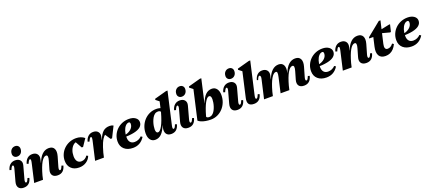

<svg xmlns="http://www.w3.org/2000/svg" viewBox="85 -2153 7934 3557"><g transform="rotate(-20 4052.0 -374.5)"><path d="M160 16Q90 16 60.5 -26Q31 -68 50 -139L113 -370Q123 -405 120.5 -423Q118 -441 104 -441Q82 -441 54 -370L20 -381Q37 -446 77.5 -481Q118 -516 176 -516Q243 -516 275 -476.5Q307 -437 290 -375L223 -130Q213 -96 216 -77.5Q219 -59 232 -59Q245 -59 256 -74.5Q267 -90 283 -130L317 -119Q300 -52 261 -18Q222 16 160 16ZM242 -567Q206 -567 183.5 -589.5Q161 -612 161 -646Q161 -698 191 -730.5Q221 -763 267 -763Q303 -763 325.5 -741Q348 -719 348 -684Q348 -632 318.5 -599.5Q289 -567 242 -567Z M830 16Q758 16 728 -26Q698 -68 719 -139L764 -295Q796 -403 746 -403Q722 -403 698 -382Q674 -361 650.5 -320Q627 -279 604.5 -219Q582 -159 561 -82H506V-306H614Q694 -516 840 -516Q916 -516 944 -462.5Q972 -409 946 -317L892 -130Q882 -97 885 -78Q888 -59 902 -59Q915 -59 926 -74.5Q937 -90 953 -130L987 -119Q970 -52 931 -18Q892 16 830 16ZM368 0 453 -370Q461 -407 459 -424Q457 -441 443 -441Q421 -441 393 -370L359 -381Q376 -446 416.5 -481Q457 -516 515 -516Q579 -516 610.5 -476.5Q642 -437 628 -375L542 0Z M1253 16Q1155 16 1097.5 -40Q1040 -96 1040 -191Q1040 -259 1066 -318Q1092 -377 1138 -421.5Q1184 -466 1245.5 -491Q1307 -516 1378 -516Q1425 -516 1468 -501.5Q1511 -487 1543 -459L1448 -318H1421L1331 -479H1477V-399Q1471 -414 1452 -425.5Q1433 -437 1412.5 -443.5Q1392 -450 1379 -450Q1336 -450 1300.5 -419Q1265 -388 1244 -335Q1223 -282 1223 -217Q1223 -150 1250.5 -114Q1278 -78 1328 -78Q1366 -78 1397.5 -96Q1429 -114 1449 -147L1480 -131Q1455 -64 1394 -24Q1333 16 1253 16Z M1710 -95V-319H1818Q1859 -426 1910 -471Q1961 -516 2041 -516Q2081 -516 2114 -498L2007 -284H1978L1889 -419H1948V-403Q1915 -403 1883.5 -369Q1852 -335 1822.5 -266.5Q1793 -198 1765 -95ZM1569 0 1654 -370Q1662 -407 1660 -424Q1658 -441 1644 -441Q1622 -441 1594 -370L1560 -381Q1577 -446 1617.5 -481Q1658 -516 1716 -516Q1780 -516 1811.5 -476.5Q1843 -437 1829 -375L1743 0Z M2315 16Q2208 16 2145 -40Q2082 -96 2082 -191Q2082 -259 2108 -318Q2134 -377 2180 -421.5Q2226 -466 2287.5 -491Q2349 -516 2420 -516Q2497 -516 2546 -481.5Q2595 -447 2595 -392Q2595 -336 2550.5 -298Q2506 -260 2417.5 -241.5Q2329 -223 2195 -223V-255Q2259 -255 2311 -277Q2363 -299 2393.5 -336Q2424 -373 2424 -419Q2424 -436 2417.5 -445.5Q2411 -455 2399 -455Q2362 -455 2331.5 -422Q2301 -389 2283 -333Q2265 -277 2265 -207Q2265 -145 2295 -111Q2325 -77 2380 -77Q2420 -77 2456 -93Q2492 -109 2518 -137L2547 -117Q2465 16 2315 16Z M2752 16Q2692 16 2657 -29.5Q2622 -75 2622 -153Q2622 -229 2648 -295Q2674 -361 2720 -410.5Q2766 -460 2827 -488Q2888 -516 2959 -516Q3019 -516 3067.5 -493Q3116 -470 3139 -430L3039 -374Q3039 -421 3024 -441Q3009 -461 2973 -461Q2937 -461 2909.5 -440Q2882 -419 2862.5 -384.5Q2843 -350 2830 -310.5Q2817 -271 2811 -234Q2805 -197 2805 -170Q2805 -97 2846 -97Q2867 -97 2888.5 -118.5Q2910 -140 2932.5 -181Q2955 -222 2977.5 -282Q3000 -342 3022 -420L3080 -385V-194H2969Q2927 -85 2875 -34.5Q2823 16 2752 16ZM3068 16Q3001 16 2972 -28.5Q2943 -73 2960 -149L3086 -698L3106 -599L3003 -679L3008 -700L3246 -765H3275L3130 -130Q3122 -93 3124.5 -76Q3127 -59 3140 -59Q3153 -59 3164 -74.5Q3175 -90 3191 -130L3225 -119Q3208 -52 3169 -18Q3130 16 3068 16Z M3405 16Q3335 16 3305.5 -26Q3276 -68 3295 -139L3358 -370Q3368 -405 3365.5 -423Q3363 -441 3349 -441Q3327 -441 3299 -370L3265 -381Q3282 -446 3322.5 -481Q3363 -516 3421 -516Q3488 -516 3520 -476.5Q3552 -437 3535 -375L3468 -130Q3458 -96 3461 -77.5Q3464 -59 3477 -59Q3490 -59 3501 -74.5Q3512 -90 3528 -130L3562 -119Q3545 -52 3506 -18Q3467 16 3405 16ZM3487 -567Q3451 -567 3428.5 -589.5Q3406 -612 3406 -646Q3406 -698 3436 -730.5Q3466 -763 3512 -763Q3548 -763 3570.5 -741Q3593 -719 3593 -684Q3593 -632 3563.5 -599.5Q3534 -567 3487 -567Z M3848 16Q3796 16 3747.5 7.5Q3699 -1 3662 -16.5Q3625 -32 3605 -52L3768 -126Q3768 -79 3783 -59Q3798 -39 3834 -39Q3870 -39 3897.5 -60Q3925 -81 3944.5 -115.5Q3964 -150 3977 -189.5Q3990 -229 3996 -266Q4002 -303 4002 -330Q4002 -403 3961 -403Q3940 -403 3918.5 -381.5Q3897 -360 3874.5 -319Q3852 -278 3829.5 -218Q3807 -158 3785 -80L3727 -115V-306H3838Q3880 -416 3932 -466Q3984 -516 4055 -516Q4115 -516 4150 -470.5Q4185 -425 4185 -347Q4185 -271 4159 -205Q4133 -139 4087 -89.5Q4041 -40 3980 -12Q3919 16 3848 16ZM3605 -52 3752 -698 3772 -599 3669 -679 3674 -700 3912 -765H3941L3778 -48Z M4374 16Q4304 16 4274.5 -26Q4245 -68 4264 -139L4327 -370Q4337 -405 4334.5 -423Q4332 -441 4318 -441Q4296 -441 4268 -370L4234 -381Q4251 -446 4291.5 -481Q4332 -516 4390 -516Q4457 -516 4489 -476.5Q4521 -437 4504 -375L4437 -130Q4427 -96 4430 -77.5Q4433 -59 4446 -59Q4459 -59 4470 -74.5Q4481 -90 4497 -130L4531 -119Q4514 -52 4475 -18Q4436 16 4374 16ZM4456 -567Q4420 -567 4397.5 -589.5Q4375 -612 4375 -646Q4375 -698 4405 -730.5Q4435 -763 4481 -763Q4517 -763 4539.5 -741Q4562 -719 4562 -684Q4562 -632 4532.5 -599.5Q4503 -567 4456 -567Z M4699 16Q4627 16 4599.5 -22.5Q4572 -61 4590 -139L4717 -698L4737 -599L4634 -679L4639 -700L4877 -765H4906L4761 -130Q4753 -93 4755.5 -76Q4758 -59 4771 -59Q4784 -59 4795 -74.5Q4806 -90 4822 -130L4856 -119Q4839 -52 4800 -18Q4761 16 4699 16Z M5687 16Q5615 16 5585.5 -26Q5556 -68 5576 -139L5621 -295Q5653 -403 5603 -403Q5579 -403 5555 -382Q5531 -361 5507.5 -320Q5484 -279 5461.5 -219Q5439 -159 5418 -82H5363V-306H5471Q5551 -516 5697 -516Q5773 -516 5801 -462.5Q5829 -409 5803 -317L5749 -130Q5739 -97 5742 -78Q5745 -59 5759 -59Q5772 -59 5783 -74.5Q5794 -90 5810 -130L5844 -119Q5827 -52 5788 -18Q5749 16 5687 16ZM4900 0 4985 -370Q4993 -402 4987.5 -421.5Q4982 -441 4968 -441Q4955 -441 4944 -425.5Q4933 -410 4919 -372L4896 -381Q4913 -446 4952 -481Q4991 -516 5047 -516Q5111 -516 5142.5 -476.5Q5174 -437 5160 -375L5074 0ZM5038 -82V-306H5146Q5226 -516 5372 -516Q5440 -516 5467.5 -462.5Q5495 -409 5473 -317L5399 0H5226L5293 -295Q5306 -351 5302.5 -377Q5299 -403 5278 -403Q5254 -403 5230 -382Q5206 -361 5182.5 -320Q5159 -279 5136.5 -219Q5114 -159 5093 -82Z M6129 16Q6022 16 5959 -40Q5896 -96 5896 -191Q5896 -259 5922 -318Q5948 -377 5994 -421.5Q6040 -466 6101.5 -491Q6163 -516 6234 -516Q6311 -516 6360 -481.5Q6409 -447 6409 -392Q6409 -336 6364.5 -298Q6320 -260 6231.5 -241.5Q6143 -223 6009 -223V-255Q6073 -255 6125 -277Q6177 -299 6207.5 -336Q6238 -373 6238 -419Q6238 -436 6231.5 -445.5Q6225 -455 6213 -455Q6176 -455 6145.5 -422Q6115 -389 6097 -333Q6079 -277 6079 -207Q6079 -145 6109 -111Q6139 -77 6194 -77Q6234 -77 6270 -93Q6306 -109 6332 -137L6361 -117Q6279 16 6129 16Z M6915 16Q6843 16 6813 -26Q6783 -68 6804 -139L6849 -295Q6881 -403 6831 -403Q6807 -403 6783 -382Q6759 -361 6735.5 -320Q6712 -279 6689.5 -219Q6667 -159 6646 -82H6591V-306H6699Q6779 -516 6925 -516Q7001 -516 7029 -462.5Q7057 -409 7031 -317L6977 -130Q6967 -97 6970 -78Q6973 -59 6987 -59Q7000 -59 7011 -74.5Q7022 -90 7038 -130L7072 -119Q7055 -52 7016 -18Q6977 16 6915 16ZM6453 0 6538 -370Q6546 -407 6544 -424Q6542 -441 6528 -441Q6506 -441 6478 -370L6444 -381Q6461 -446 6501.5 -481Q6542 -516 6600 -516Q6664 -516 6695.5 -476.5Q6727 -437 6713 -375L6627 0Z M7293 16Q7202 16 7166.5 -45Q7131 -106 7157 -219L7210 -450L7241 -393H7116L7121 -417L7394 -638H7427L7328 -210Q7315 -156 7327 -126.5Q7339 -97 7373 -97Q7405 -97 7431.5 -112Q7458 -127 7482 -160L7511 -140Q7487 -88 7454.5 -53.5Q7422 -19 7382 -1.5Q7342 16 7293 16ZM7523 -365 7312 -421 7324 -462 7547 -509H7569L7537 -374Z M7809 16Q7702 16 7639 -40Q7576 -96 7576 -191Q7576 -259 7602 -318Q7628 -377 7674 -421.5Q7720 -466 7781.5 -491Q7843 -516 7914 -516Q7991 -516 8040 -481.5Q8089 -447 8089 -392Q8089 -336 8044.5 -298Q8000 -260 7911.5 -241.5Q7823 -223 7689 -223V-255Q7753 -255 7805 -277Q7857 -299 7887.5 -336Q7918 -373 7918 -419Q7918 -436 7911.5 -445.5Q7905 -455 7893 -455Q7856 -455 7825.5 -422Q7795 -389 7777 -333Q7759 -277 7759 -207Q7759 -145 7789 -111Q7819 -77 7874 -77Q7914 -77 7950 -93Q7986 -109 8012 -137L8041 -117Q7959 16 7809 16Z"/></g></svg>

Font: Platypi Light ExtraBold
Style: Italic
Weight: 800
Italic angle: -13°
Version: Version 1.200